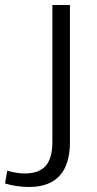

<svg xmlns="http://www.w3.org/2000/svg" viewBox="-120 -560 388 766"><path d="M-5 186Q-27 186 -52 182.5Q-77 179 -100 172L-91 121Q-74 126 -56.5 129Q-39 132 -22 132Q36 132 62.5 101.5Q89 71 89 6V-540H159V7Q159 96 118 141Q77 186 -5 186Z"/></svg>

Font: Pathway Extreme 28pt Light
Style: Regular
Weight: 300
Designer: Eduardo Rodriguez Tunni
Foundry: Eduardo Rodriguez Tunni
Version: Version 1.001;gftools[0.9.26]